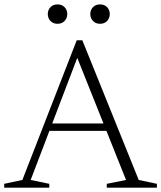

<svg xmlns="http://www.w3.org/2000/svg" viewBox="-22 -872 750 892"><path d="M189.5 -264V-298.5H499.5V-264ZM622.5 -36 707 -18V0H474V-18L563.5 -36L326.5 -629.5H347L120.5 -36L207 -18V0H-2.5V-18L82 -36L334.5 -685H360.5ZM245 -761.5Q224.5 -761.5 212.2 -774.8Q200 -788 200 -806.5Q200 -825.5 212.2 -838.5Q224.5 -851.5 245 -851.5Q266 -851.5 278.2 -838.5Q290.5 -825.5 290.5 -806.5Q290.5 -788 278.2 -774.8Q266 -761.5 245 -761.5ZM443 -761.5Q422 -761.5 409.8 -774.8Q397.5 -788 397.5 -806.5Q397.5 -825.5 409.8 -838.5Q422 -851.5 443 -851.5Q463.5 -851.5 475.8 -838.5Q488 -825.5 488 -806.5Q488 -788 475.8 -774.8Q463.5 -761.5 443 -761.5Z"/></svg>

Font: Newsreader 16pt Light
Style: Regular
Weight: 300
Designer: Hugues Gentile
Foundry: Production Type
Version: Version 1.003